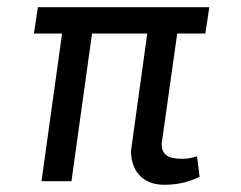

<svg xmlns="http://www.w3.org/2000/svg" viewBox="-20 -502 669 532"><path d="M435 10C476 10 506 1 533 -12L526 -69C511 -64 498 -62 485 -62C444 -62 428 -74 428 -104L471 -409H549L560 -482H85L74 -409H152L95 0H178L235 -409H388L343 -84C343 -30 374 10 435 10Z"/></svg>

Font: Cantarell
Style: Oblique
Weight: 400
Italic angle: -8°
Designer: Dave Crossland
Version: Version 0.024